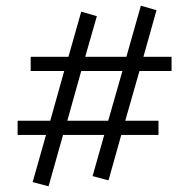

<svg xmlns="http://www.w3.org/2000/svg" viewBox="-20 -594 667 676"><path d="M471 -344 421 -169H538V-119H407L362 41L306 26L347 -119H202L151 62L95 47L142 -119H42V-169H157L206 -344H88V-394H221L266 -553L321 -537L280 -394H425L476 -574L531 -558L485 -394H584V-344ZM411 -344H266L217 -169H361Z"/></svg>

Font: Ysabeau
Style: Regular
Weight: 400
Designer: Christian Thalmann (Catharsis Fonts)
Version: Version 0.003